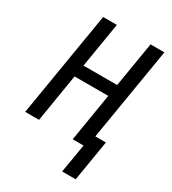

<svg xmlns="http://www.w3.org/2000/svg" viewBox="-221 -850 1042 1165"><g transform="rotate(30 300.0 -267.0)"><path d="M404 201 438 0H362L417 -336H181L126 0H29L151 -735H247L195 -420H431L483 -735H580L472 -84H546L499 201Z"/></g></svg>

Font: Iosevka SS04 Md Ex Obl
Style: Regular
Weight: 500
Width: 7
Italic angle: -9°
Monospace: yes
Designer: Belleve Invis
Foundry: Belleve Invis
Version: Version 19.0.0; ttfautohint (v1.8.4)